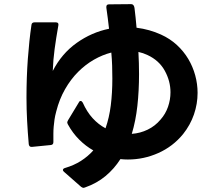

<svg xmlns="http://www.w3.org/2000/svg" viewBox="-20 -828 1040 928"><path d="M384 80Q379 80 372 75L290 3Q284 -2 284 -6Q284 -13 294 -16Q338 -29 371.5 -50.5Q405 -72 431 -101Q394 -122 362.5 -153.5Q331 -185 308 -227Q305 -233 305 -237Q305 -239 309 -247L361 -333Q364 -340 370 -340Q375 -340 380 -332Q400 -287 428 -256.5Q456 -226 490 -208Q508 -259 515.5 -319Q523 -379 523 -448Q523 -479 522 -510.5Q521 -542 518 -574Q475 -563 434 -539.5Q393 -516 357.5 -480.5Q322 -445 294.5 -397Q267 -349 252 -290Q246 -268 243.5 -250.5Q241 -233 239.5 -216Q238 -199 238 -181.5Q238 -164 238 -141Q238 -128 225 -127L134 -118H132Q121 -118 119 -131Q114 -188 111 -244.5Q108 -301 108 -356Q108 -454 114.5 -543Q121 -632 132 -707Q133 -720 147 -720H250Q265 -720 262 -705Q251 -643 244 -591Q237 -539 235 -485Q278 -569 350.5 -620.5Q423 -672 507 -689Q504 -714 501 -739.5Q498 -765 494 -791V-795Q494 -807 507 -807L614 -808Q627 -808 630 -790Q633 -766 635.5 -742Q638 -718 640 -694Q703 -686 758 -661Q802 -641 835 -610.5Q868 -580 890 -543Q912 -506 923.5 -464Q935 -422 935 -379Q935 -326 917.5 -275Q900 -224 865 -180Q816 -120 745.5 -88.5Q675 -57 598 -57Q589 -57 580 -57.5Q571 -58 562 -59Q532 -12 490 23Q448 58 391 78Q385 80 384 80ZM617 -181Q658 -184 694 -201.5Q730 -219 756 -250Q780 -277 792 -311.5Q804 -346 804 -382Q804 -436 776.5 -486Q749 -536 693 -562Q672 -572 649 -577Q652 -523 652 -470Q652 -389 644 -316.5Q636 -244 617 -181Z"/></svg>

Font: LINE Seed JP_TTF Bold
Style: Regular
Weight: 700
Designer: LINE & Fontrix & Fontworks
Version: Version 1.009